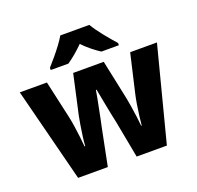

<svg xmlns="http://www.w3.org/2000/svg" viewBox="-132 -908 1081 1051"><g transform="rotate(-20 408.5 -383.0)"><path d="M449 -217Q445 -234 439.5 -261.5Q434 -289 428 -319.5Q422 -350 417 -377Q412 -404 409 -419H405Q403 -403 397.5 -375.5Q392 -348 386 -317.5Q380 -287 374.5 -259.5Q369 -232 365 -215L322 0H149L9 -549H167L215 -334Q221 -308 226 -274.5Q231 -241 235 -207.5Q239 -174 241 -150H245Q246 -173 250.5 -205.5Q255 -238 260 -269.5Q265 -301 269 -319L320 -549H498L547 -317Q551 -296 556 -265Q561 -234 565 -202.5Q569 -171 571 -150H574Q576 -172 580 -204.5Q584 -237 589.5 -270.5Q595 -304 601 -329L652 -549H808L666 0H490ZM493 -766Q513 -732 546 -691Q579 -650 607 -619V-606H505Q482 -621 457 -641Q432 -661 408 -686Q383 -661 359 -641Q335 -621 313 -606H210V-619Q227 -638 249 -664Q271 -690 291.5 -717.5Q312 -745 324 -766Z"/></g></svg>

Font: Noto Sans Malayalam SemiCondensed ExtraBold
Style: Regular
Weight: 800
Width: 4
Designer: Jelle Bosma - Monotype Design Team
Foundry: Monotype Imaging Inc.
Version: Version 2.104; ttfautohint (v1.8.4.7-5d5b)